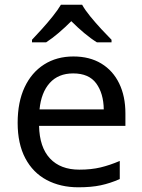

<svg xmlns="http://www.w3.org/2000/svg" viewBox="-20 -786 604 816"><path d="M292 -546Q361 -546 410.5 -516Q460 -486 486.5 -431.5Q513 -377 513 -304V-251H146Q148 -160 192.5 -112.5Q237 -65 317 -65Q368 -65 407.5 -74.5Q447 -84 489 -102V-25Q448 -7 408 1.5Q368 10 313 10Q237 10 178.5 -21Q120 -52 87.5 -113.5Q55 -175 55 -264Q55 -352 84.5 -415Q114 -478 167.5 -512Q221 -546 292 -546ZM291 -474Q228 -474 191.5 -433.5Q155 -393 148 -321H421Q420 -389 389 -431.5Q358 -474 291 -474ZM329 -766Q341 -744 363.5 -716.5Q386 -689 410.5 -662.5Q435 -636 454 -617V-606H392Q366 -622 338 -645.5Q310 -669 283 -696Q256 -669 229 -646Q202 -623 176 -606H116V-617Q135 -637 158.5 -663Q182 -689 204 -716.5Q226 -744 239 -766Z"/></svg>

Font: Noto Sans Siddham
Style: Regular
Weight: 400
Designer: Monotype Design Team
Foundry: Monotype Imaging Inc.
Version: Version 2.004; ttfautohint (v1.8.4.7-5d5b)